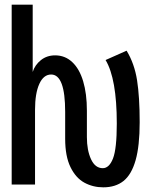

<svg xmlns="http://www.w3.org/2000/svg" viewBox="-20 -790 640 822"><path d="M259 -196V-311Q259 -471 199 -471Q166.5 -471 148.2 -430.5Q130 -390 130 -320V0H30V-770H120V-482Q129.5 -512 155 -532.5Q180.5 -553 216 -553Q258.5 -553 289.2 -524.2Q320 -495.5 336 -442.2Q352 -389 352 -316V-203Q352 -146.5 369.8 -108.2Q387.5 -70 420 -70Q447.5 -70 463.8 -111.5Q480 -153 480 -261Q480 -453 432 -533L522 -573Q555.5 -518 566.8 -446.5Q578 -375 578 -267Q578 -165 560.5 -103.8Q543 -42.5 508.8 -15.2Q474.5 12 422 12Q378 12 341.2 -8Q304.5 -28 281.8 -74.5Q259 -121 259 -196Z"/></svg>

Font: JuliaMono
Style: Bold
Weight: 700
Monospace: yes
Designer: cormullion
Foundry: corm
Version: Version 0.055; ttfautohint (v1.8.4)